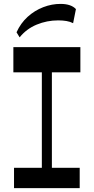

<svg xmlns="http://www.w3.org/2000/svg" viewBox="-20 -974 485 994"><path d="M196.6 -75.6V-632.2H248.6V-75.6ZM52.6 0V-105.3H392.6V0ZM49.2 -599.5V-730H396.1V-599.5ZM81.6 -780.6 65.6 -806.9Q87.3 -854.5 123.3 -887.1Q159.4 -919.8 204 -936.9Q248.6 -954.1 294.8 -953.8Q348.4 -953.4 373.1 -926.9L358.5 -854Q343.3 -861.9 324 -865.2Q304.7 -868.5 281.2 -868.5Q222.8 -868.5 169.8 -846.5Q116.9 -824.5 81.6 -780.6Z"/></svg>

Font: Savate ExtraLight
Style: Regular
Weight: 200
Designer: Max Esnée
Foundry: Plomb Type
Version: Version 2.000